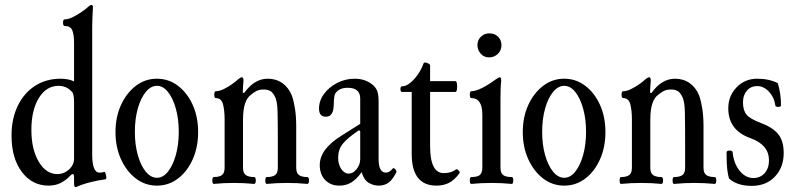

<svg xmlns="http://www.w3.org/2000/svg" viewBox="-20 -746 3240 783"><path d="M290 17Q284 17 283 11.5Q282 6 282 -7V-25Q282 -36 277 -36Q272 -36 266 -29Q248 -10 226.5 0.5Q205 11 178 11Q111 11 69 -45Q27 -101 27 -193Q27 -262 52.5 -314.5Q78 -367 123 -396Q168 -425 228 -425Q259 -425 282 -414V-572Q282 -606 274.5 -623Q267 -640 244 -640Q237 -640 237 -653.5Q237 -667 244 -667Q259 -667 278.5 -677Q298 -687 314.5 -698.5Q331 -710 337 -716Q349 -726 352 -726Q359 -726 359 -717Q358 -694 357 -675.5Q356 -657 356 -637V-114Q356 -82 363 -62Q370 -42 386 -42Q393 -42 397 -43Q401 -44 405 -45Q408 -46 410.5 -38.5Q413 -31 413.5 -23.5Q414 -16 411 -15Q380 -11 347 -2.5Q314 6 290 17ZM214 -36Q241 -36 263 -56Q282 -75 282 -97V-330Q282 -364 273 -372Q251 -396 219 -396Q169 -396 138.5 -346.5Q108 -297 108 -216Q108 -137 138 -86.5Q168 -36 214 -36Z M620 11Q572 11 534 -18Q496 -47 473.5 -96.5Q451 -146 451 -207Q451 -269 473.5 -318Q496 -367 534 -396Q572 -425 620 -425Q668 -425 706 -396Q744 -367 766 -318Q788 -269 788 -207Q788 -146 766 -96.5Q744 -47 706 -18Q668 11 620 11ZM620 -21Q645 -21 665 -46Q685 -71 697 -113.5Q709 -156 709 -208Q709 -261 697 -303.5Q685 -346 665 -371Q645 -396 620 -396Q595 -396 574.5 -371Q554 -346 542 -303.5Q530 -261 530 -208Q530 -156 542 -113.5Q554 -71 574.5 -46Q595 -21 620 -21Z M852 4Q848 4 846.5 -3Q845 -10 846.5 -17Q848 -24 852 -24Q874 -24 885 -32Q896 -40 896 -62V-259Q896 -295 889.5 -320.5Q883 -346 860 -346Q856 -346 854.5 -353Q853 -360 854.5 -367Q856 -374 860 -374Q875 -374 893 -383Q911 -392 926.5 -403Q942 -414 949 -421Q961 -431 966 -431Q973 -431 973 -417Q972 -409 971 -392Q970 -375 970 -368L976 -367Q1017 -425 1072 -425Q1106 -425 1131.5 -407Q1157 -389 1170 -357Q1178 -335 1183 -303Q1188 -271 1188 -230V-62Q1188 -40 1199.5 -32Q1211 -24 1233 -24Q1238 -24 1239.5 -17Q1241 -10 1239.5 -3Q1238 4 1233 4Q1213 2 1192 1Q1171 0 1151 0Q1130 0 1109.5 1Q1089 2 1068 4Q1064 4 1062.5 -3Q1061 -10 1062.5 -17Q1064 -24 1068 -24Q1091 -24 1102 -32Q1113 -40 1113 -62V-176Q1113 -248 1112 -289Q1111 -330 1103 -348Q1094 -368 1083 -374.5Q1072 -381 1056 -381Q1037 -381 1025 -374.5Q1013 -368 1004 -360Q988 -349 979.5 -324Q971 -299 971 -256V-62Q971 -40 982.5 -32Q994 -24 1016 -24Q1021 -24 1022.5 -17Q1024 -10 1022.5 -3Q1021 4 1016 4Q996 2 975.5 1Q955 0 934 0Q913 0 892.5 1Q872 2 852 4Z M1364 11Q1328 11 1306 -12Q1284 -35 1284 -73Q1284 -138 1373 -193L1449 -241V-344Q1449 -388 1398 -388Q1362 -388 1347 -364Q1342 -357 1341 -318Q1340 -270 1309 -270Q1281 -270 1281 -303Q1281 -335 1301 -362.5Q1321 -390 1354.5 -407.5Q1388 -425 1426 -425Q1468 -425 1496 -403Q1510 -393 1517 -378Q1524 -363 1524 -331V-97Q1524 -42 1554 -42Q1568 -42 1582 -59Q1585 -63 1592 -55.5Q1599 -48 1596 -43Q1581 -13 1564.5 -1Q1548 11 1524 11Q1503 11 1483.5 -0.5Q1464 -12 1455 -44Q1433 -14 1412 -1.5Q1391 11 1364 11ZM1402 -38Q1420 -38 1434.5 -56.5Q1449 -75 1449 -97V-211L1444 -215Q1395 -182 1377 -158.5Q1359 -135 1359 -103Q1359 -76 1371.5 -57Q1384 -38 1402 -38Z M1760 11Q1659 11 1659 -118V-371H1620Q1613 -371 1613 -382.5Q1613 -394 1620 -394Q1636 -394 1653.5 -408.5Q1671 -423 1685.5 -444.5Q1700 -466 1707 -487Q1710 -494 1722 -489Q1734 -485 1734 -479V-415H1837Q1842 -415 1843.5 -404Q1845 -393 1843.5 -382Q1842 -371 1837 -371H1734V-150Q1734 -40 1790 -40Q1821 -40 1839 -55Q1843 -58 1850 -51Q1857 -44 1854 -40Q1834 -12 1811.5 -0.5Q1789 11 1760 11Z M1975 -512Q1953 -512 1940 -527.5Q1927 -543 1927 -562Q1927 -583 1941.5 -596.5Q1956 -610 1975 -610Q1998 -610 2011.5 -596Q2025 -582 2025 -562Q2025 -540 2010 -526Q1995 -512 1975 -512ZM1902 4Q1898 4 1896.5 -3Q1895 -10 1896.5 -17Q1898 -24 1902 -24Q1927 -24 1937 -32.5Q1947 -41 1947 -62V-279Q1947 -346 1902 -346Q1898 -346 1896.5 -353Q1895 -360 1896.5 -367Q1898 -374 1902 -374Q1919 -374 1944.5 -386.5Q1970 -399 1997 -419Q2014 -431 2018 -431Q2024 -431 2024 -417Q2022 -399 2021.5 -380Q2021 -361 2021 -342V-62Q2021 -41 2031.5 -32.5Q2042 -24 2067 -24Q2071 -24 2072.5 -17Q2074 -10 2072.5 -3Q2071 4 2067 4Q2046 2 2025.5 1Q2005 0 1985 0Q1964 0 1943 1Q1922 2 1902 4Z M2281 11Q2233 11 2195 -18Q2157 -47 2134.5 -96.5Q2112 -146 2112 -207Q2112 -269 2134.5 -318Q2157 -367 2195 -396Q2233 -425 2281 -425Q2329 -425 2367 -396Q2405 -367 2427 -318Q2449 -269 2449 -207Q2449 -146 2427 -96.5Q2405 -47 2367 -18Q2329 11 2281 11ZM2281 -21Q2306 -21 2326 -46Q2346 -71 2358 -113.5Q2370 -156 2370 -208Q2370 -261 2358 -303.5Q2346 -346 2326 -371Q2306 -396 2281 -396Q2256 -396 2235.5 -371Q2215 -346 2203 -303.5Q2191 -261 2191 -208Q2191 -156 2203 -113.5Q2215 -71 2235.5 -46Q2256 -21 2281 -21Z M2513 4Q2509 4 2507.5 -3Q2506 -10 2507.5 -17Q2509 -24 2513 -24Q2535 -24 2546 -32Q2557 -40 2557 -62V-259Q2557 -295 2550.5 -320.5Q2544 -346 2521 -346Q2517 -346 2515.5 -353Q2514 -360 2515.5 -367Q2517 -374 2521 -374Q2536 -374 2554 -383Q2572 -392 2587.5 -403Q2603 -414 2610 -421Q2622 -431 2627 -431Q2634 -431 2634 -417Q2633 -409 2632 -392Q2631 -375 2631 -368L2637 -367Q2678 -425 2733 -425Q2767 -425 2792.5 -407Q2818 -389 2831 -357Q2839 -335 2844 -303Q2849 -271 2849 -230V-62Q2849 -40 2860.5 -32Q2872 -24 2894 -24Q2899 -24 2900.5 -17Q2902 -10 2900.5 -3Q2899 4 2894 4Q2874 2 2853 1Q2832 0 2812 0Q2791 0 2770.5 1Q2750 2 2729 4Q2725 4 2723.5 -3Q2722 -10 2723.5 -17Q2725 -24 2729 -24Q2752 -24 2763 -32Q2774 -40 2774 -62V-176Q2774 -248 2773 -289Q2772 -330 2764 -348Q2755 -368 2744 -374.5Q2733 -381 2717 -381Q2698 -381 2686 -374.5Q2674 -368 2665 -360Q2649 -349 2640.5 -324Q2632 -299 2632 -256V-62Q2632 -40 2643.5 -32Q2655 -24 2677 -24Q2682 -24 2683.5 -17Q2685 -10 2683.5 -3Q2682 4 2677 4Q2657 2 2636.5 1Q2616 0 2595 0Q2574 0 2553.5 1Q2533 2 2513 4Z M3046 12Q2986 12 2953 -18Q2948 -35 2945.5 -58Q2943 -81 2943 -124Q2943 -132 2955 -132Q2968 -132 2968 -124Q2972 -80 2996 -50Q3020 -20 3052 -20Q3081 -20 3098.5 -40Q3116 -60 3116 -92Q3116 -155 3042 -182Q2950 -214 2950 -304Q2950 -355 2984 -390Q3018 -425 3068 -425Q3116 -425 3152 -407Q3165 -364 3165 -317Q3165 -310 3154 -310Q3142 -310 3142 -316Q3137 -350 3115.5 -372.5Q3094 -395 3068 -395Q3042 -395 3026 -376.5Q3010 -358 3010 -329Q3010 -296 3024.5 -278.5Q3039 -261 3082 -245Q3132 -226 3154 -198.5Q3176 -171 3176 -122Q3176 -63 3140 -25.5Q3104 12 3046 12Z"/></svg>

Font: Junicode Two Beta Condensed
Style: Regular
Weight: 400
Width: 3
Designer: Peter S. Baker
Foundry: Briery Creek Software
Version: Version 1.053; ttfautohint (v1.8.4)